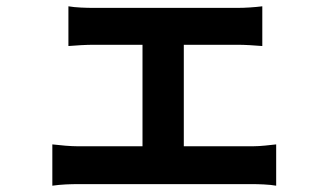

<svg xmlns="http://www.w3.org/2000/svg" viewBox="-20 -562 1040 609"><path d="M146 -104V27C173 23 204 22 228 22H781C798 22 835 23 856 27V-104C836 -102 808 -98 781 -98H563V-420H734C757 -420 787 -418 812 -416V-542C788 -539 758 -537 734 -537H276C254 -537 219 -538 197 -542V-416C219 -418 255 -420 276 -420H432V-98H228C203 -98 172 -101 146 -104Z"/></svg>

Font: Noto Sans CJK SC
Style: Bold
Weight: 700
Designer: Ryoko NISHIZUKA 西塚涼子 (kana, bopomofo & ideographs); Paul D. Hunt (Latin, Greek & Cyrillic); Sandoll Communications 산돌커뮤니
Foundry: Adobe
Version: Version 2.004;hotconv 1.0.118;makeotfexe 2.5.65603